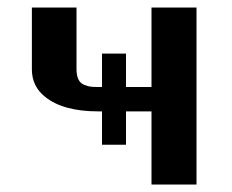

<svg xmlns="http://www.w3.org/2000/svg" viewBox="-20 -492 620 512"><path d="M65 -307V-472H184V-308Q184 -291 189 -280.5Q194 -270 204 -266Q214 -262 221 -261Q228 -260 240 -260H252V-349H316V-260H384V-472H504V0H384V-195H316V-106H252V-195H242Q148 -195 100 -234Q65 -262 65 -307Z"/></svg>

Font: Coval
Style: ExtraBold
Weight: 800
Foundry: Context Ltd
Version: Version 001.000